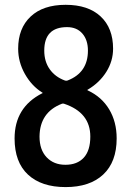

<svg xmlns="http://www.w3.org/2000/svg" viewBox="-20 -760 540 790"><path d="M234.4 -333Q143.6 -297.9 142.6 -198.2Q142.6 -143.6 171.9 -112.8Q201.2 -82 249 -82Q297.9 -82 324.7 -111.3Q351.6 -140.6 351.6 -198.2Q351.6 -296.9 244.1 -333Q239.3 -335 234.4 -333ZM255.9 -648.4Q162.1 -648.4 162.1 -551.8Q162.1 -506.8 184.6 -475.1Q207 -443.4 247.1 -428.7Q252 -426.8 257.8 -428.7Q341.8 -460.9 341.8 -551.8Q341.8 -595.7 318.8 -622.1Q295.9 -648.4 255.9 -648.4ZM40 -190.4Q40 -318.4 153.3 -376Q155.3 -376 155.3 -377.9Q155.3 -378.9 154.3 -378.9Q110.4 -406.2 82.5 -455.6Q54.7 -504.9 54.7 -559.6Q54.7 -643.6 106 -691.9Q157.2 -740.2 250 -740.2Q342.8 -740.2 394 -692.4Q445.3 -644.5 445.3 -559.6Q445.3 -508.8 417.5 -464.4Q389.6 -419.9 341.8 -391.6Q339.8 -391.6 339.8 -389.6Q339.8 -387.7 341.8 -387.7Q398.4 -361.3 429.2 -310.1Q460 -258.8 460 -190.4Q460 -93.8 404.8 -42Q349.6 9.8 250 9.8Q150.4 9.8 95.2 -41.5Q40 -92.8 40 -190.4Z"/></svg>

Font: Rounded-L Mgen+ 1m medium
Style: Regular
Weight: 500
Designer: [Source Han Sans]
Ryoko NISHIZUKA  (kana & ideographs); Paul D. Hunt (Latin, Greek & Cyrillic); Wenlong ZHANG  (bopomofo
Version: Version 1.059.20150602